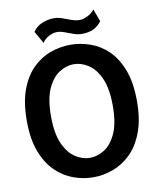

<svg xmlns="http://www.w3.org/2000/svg" viewBox="-103 -1045 939 1139"><g transform="rotate(-10 367.0 -476.0)"><path d="M367 14Q307 14 248 -7.2Q189 -28.5 141 -75.2Q93 -122 64 -198Q35 -274 35 -384Q35 -496 64 -572.5Q93 -649 141 -695.8Q189 -742.5 248 -763.2Q307 -784 367 -784Q427 -784 486 -763.5Q545 -743 593 -696.8Q641 -650.5 670 -574.2Q699 -498 699 -386Q699 -276 670 -199.5Q641 -123 593 -76Q545 -29 486 -7.5Q427 14 367 14ZM367 -103Q411.5 -103 454.2 -130Q497 -157 525 -218.5Q553 -280 553 -384Q553 -488 525 -550Q497 -612 454.2 -639.5Q411.5 -667 367 -667Q322.5 -667 279.8 -640Q237 -613 209 -551.5Q181 -490 181 -386Q181 -282 209 -220Q237 -158 279.8 -130.5Q322.5 -103 367 -103ZM213.5 -822.5 171.5 -896Q192 -927 227 -941.5Q262 -956 298 -956Q323.5 -956 348.8 -946.8Q374 -937.5 399.5 -928.2Q425 -919 450 -919Q469.5 -919 496 -932Q522.5 -945 538.5 -966.5L566.5 -891Q544.5 -861.5 515.2 -848.5Q486 -835.5 448.5 -835.5Q422 -835.5 396.5 -844.8Q371 -854 347.2 -863Q323.5 -872 301.5 -872Q280 -872 254.2 -859Q228.5 -846 213.5 -822.5Z"/></g></svg>

Font: Junction
Style: Bold
Weight: 700
Designer: Caroline Hadilaksono
Foundry: Caroline Hadilaksono, Tyler Finck, The League of Moveable Type
Version: Version 2.000; ttfautohint (v1.8.3)